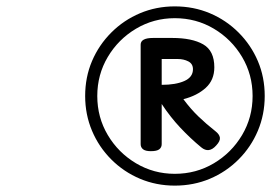

<svg xmlns="http://www.w3.org/2000/svg" viewBox="-20 -1155 850 602"><path d="M528 -573Q470 -573 419 -594.5Q368 -616 329 -655Q290 -694 268.5 -745Q247 -796 247 -854Q247 -913 268.5 -963.5Q290 -1014 329 -1053Q368 -1092 419 -1113.5Q470 -1135 528 -1135Q587 -1135 638 -1113.5Q689 -1092 728 -1053Q767 -1014 788.5 -963.5Q810 -913 810 -854Q810 -796 788.5 -745Q767 -694 728 -655Q689 -616 638 -594.5Q587 -573 528 -573ZM528 -610Q595 -610 650.5 -643Q706 -676 739 -731.5Q772 -787 772 -854Q772 -921 739 -976.5Q706 -1032 650.5 -1065Q595 -1098 528 -1098Q462 -1098 406.5 -1065Q351 -1032 318 -976.5Q285 -921 285 -854Q285 -787 318 -731.5Q351 -676 406.5 -643Q462 -610 528 -610ZM453 -681Q436 -681 428.5 -687Q421 -693 421 -703V-1015Q421 -1036 460 -1036H520Q582 -1036 617 -1016Q652 -996 652 -944Q652 -904 625 -879.5Q598 -855 555 -844Q578 -813 602.5 -789.5Q627 -766 655 -744Q668 -734 669.5 -723.5Q671 -713 658 -699Q635 -673 611 -693Q577 -721 545.5 -754.5Q514 -788 487 -829V-703Q487 -693 479.5 -687Q472 -681 453 -681ZM487 -889Q531 -889 558 -901Q585 -913 585 -938Q585 -955 570.5 -962.5Q556 -970 537 -970H487Z"/></svg>

Font: Playwrite CO
Style: Regular
Weight: 400
Designer: Veronika Burian, José Scaglione
Foundry: TypeTogether
Version: Version 1.000